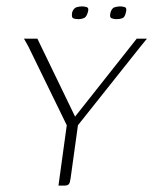

<svg xmlns="http://www.w3.org/2000/svg" viewBox="-20 -581 480 601"><path d="M345 -521Q336 -521 329 -524Q322 -527 326 -542Q330 -556 339.5 -558.5Q349 -561 356 -561Q364 -561 371 -558.5Q378 -556 374 -542Q371 -527 363 -524Q355 -521 345 -521ZM226 -521Q215 -521 209 -524Q203 -527 206 -543Q211 -556 220 -558.5Q229 -561 237 -561Q245 -561 252 -558.5Q259 -556 255 -543Q251 -528 243 -524.5Q235 -521 226 -521ZM163 0 189 -189 69 -435 55 -460H97L215 -216L408 -460H440L418 -433L224 -189L201 -23Q200 -16 198.5 -10.5Q197 -5 193 -2.5Q189 0 182 0Z"/></svg>

Font: Genos Thin ExtraLight
Style: Italic
Weight: 250
Italic angle: -8°
Version: Version 1.010